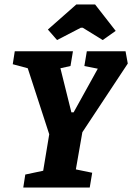

<svg xmlns="http://www.w3.org/2000/svg" viewBox="-20 -838 591 858"><path d="M348 -247 319 -81 392 -66 381 0H84L93 -58L173 -75L200 -238L104 -533L37 -551L46 -609H306L295 -543L250 -533L299 -336H309L417 -531L357 -543L368 -609H541L551 -554ZM235 -659 194 -706 321 -818H405L497 -700L439 -659L350 -714H341Z"/></svg>

Font: Grenze
Style: Bold Italic
Weight: 700
Italic angle: -10°
Designer: Renata Polastri
Foundry: Omnibus-Type
Version: Version 1.002; ttfautohint (v1.8)